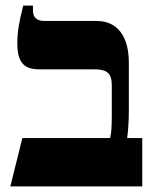

<svg xmlns="http://www.w3.org/2000/svg" viewBox="-20 -667 553 687"><path d="M17 0H489V-173H435C439 -200 441 -240 441 -273V-443C441 -537 400 -592 326 -592H140C111 -592 98 -605 98 -629V-647H63C47 -583 42 -551 42 -512C42 -446 64 -419 119 -419H315C364 -419 380 -405 380 -361V-256C380 -209 378 -190 374 -173H60Z"/></svg>

Font: Noto Serif Hebrew SemiCondensed ExtraBold
Style: Regular
Weight: 800
Width: 4
Designer: Monotype Design Team
Foundry: Monotype Imaging Inc.
Version: Version 2.004